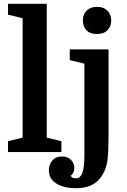

<svg xmlns="http://www.w3.org/2000/svg" viewBox="-20 -800 666 1010"><path d="M99 -76V-704L22 -723V-780H226V-76L303 -57V0H22V-57ZM551 -540V-85Q551 -11 546.5 31.5Q542 74 529 101Q507 148 470.5 169Q434 190 380 190Q316 190 276.5 165.5Q237 141 237 95Q237 66 255 44.5Q273 23 307 23Q336 23 353.5 41Q371 59 371 85Q371 95 366.5 106Q362 117 353 123Q355 134 365.5 136Q376 138 380 138Q402 138 413 110Q424 82 424 9V-465L347 -484V-540ZM416 -692Q416 -724 435.5 -744Q455 -764 490 -764Q525 -764 545 -744Q565 -724 565 -692Q565 -661 545.5 -641Q526 -621 490 -621Q454 -621 435 -640.5Q416 -660 416 -692Z"/></svg>

Font: Domine
Style: Regular
Weight: 400
Designer: Pablo Impallari, Rodrigo Fuenzalida, Brenda Gallo
Foundry: Pablo Impallari, Rodrigo Fuenzalida, Brenda Gallo
Version: Version 2.000;September 19, 2022;FontCreator 14.0.0.2877 64-